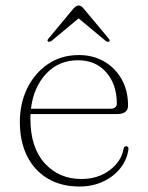

<svg xmlns="http://www.w3.org/2000/svg" viewBox="-20 -671 539 701"><path d="M447.5 -285.5Q447.5 -254.5 406.5 -254.5H91.5Q91 -246 91 -237.5Q91 -132.5 143.2 -75Q195.5 -17.5 277 -17.5Q337.5 -17.5 380.2 -49.5Q423 -81.5 431 -127Q432.5 -137 440.5 -137Q450 -137 449 -126.5Q444 -88 419.5 -57Q395 -26 356.2 -8Q317.5 10 270 10Q203.5 10 154.5 -19Q105.5 -48 79 -101Q52.5 -154 52.5 -225.5Q52.5 -293.5 79.5 -348.8Q106.5 -404 155 -437Q203.5 -470 268.5 -470Q319.5 -470 360 -446.8Q400.5 -423.5 424 -382Q447.5 -340.5 447.5 -285.5ZM264.5 -451Q194.5 -451 148.5 -401.8Q102.5 -352.5 93 -274H383Q406.5 -274 406.5 -293.5Q406.5 -362.5 368 -406.8Q329.5 -451 264.5 -451ZM168 -521.5Q160.5 -517 156 -519Q150.5 -522.5 157 -530L247.5 -639Q258 -651 267.5 -651Q276.5 -651 286 -639L377 -530Q383 -523 378 -519Q373.5 -516.5 366 -521.5L267 -604Z"/></svg>

Font: Fraunces 9pt S000 Thin
Style: Regular
Weight: 100
Version: Version 1.000; ttfautohint (v1.8.3)